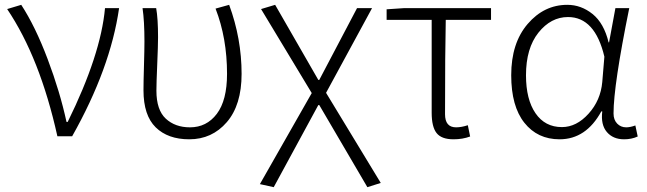

<svg xmlns="http://www.w3.org/2000/svg" viewBox="-20 -567 2693 799"><path d="M218.8 0Q146.5 -326.2 9.8 -529.3L68.4 -546.9Q127 -457 178.2 -321.3Q229.5 -185.5 256.8 -59.6H261.7Q399.4 -338.9 417 -533.2H475.6Q439.5 -282.2 280.3 0Z M767.6 12.7Q678.7 12.7 627.9 -37.1Q577.1 -86.9 577.1 -191.4Q577.1 -225.6 579.1 -293Q581.1 -360.4 581.1 -394.5Q581.1 -479.5 573.2 -533.2H629.9Q637.7 -489.3 637.7 -412.1Q637.7 -377.9 634.3 -299.3Q630.9 -220.7 630.9 -189.5Q630.9 -109.4 669.9 -73.2Q709 -37.1 770.5 -37.1Q839.8 -37.1 882.3 -93.3Q924.8 -149.4 924.8 -259.8Q924.8 -408.2 877 -531.2L933.6 -546.9Q985.4 -406.2 985.4 -259.8Q985.4 -129.9 923.8 -58.6Q862.3 12.7 767.6 12.7Z M1119.1 211.9 1061.5 199.2 1277.3 -179.7 1066.4 -529.3 1125 -546.9 1304.7 -234.4H1308.6L1465.8 -533.2H1528.3L1336.9 -180.7L1564.5 194.3L1508.8 211.9L1308.6 -129.9H1304.7Z M1867.2 12.7Q1817.4 12.7 1796.9 -13.2Q1776.4 -39.1 1776.4 -97.7V-484.4H1588.9V-528.3L1662.1 -533.2H2023.4V-484.4H1835Q1832 -350.6 1832 -91.8Q1832 -37.1 1877.9 -37.1Q1900.4 -37.1 1926.8 -45.9L1936.5 1Q1905.3 12.7 1867.2 12.7Z M2308.6 12.7Q2216.8 12.7 2162.1 -56.2Q2107.4 -125 2107.4 -253.9Q2107.4 -387.7 2175.8 -467.3Q2244.1 -546.9 2340.8 -546.9Q2398.4 -546.9 2445.8 -508.8Q2493.2 -470.7 2512.7 -390.6H2514.6L2541 -533.2H2598.6Q2533.2 -211.9 2533.2 -94.7Q2533.2 -68.4 2548.3 -52.7Q2563.5 -37.1 2585.9 -37.1Q2602.5 -37.1 2624 -44.9L2633.8 1Q2608.4 12.7 2577.1 12.7Q2531.2 12.7 2505.4 -17.6Q2479.5 -47.9 2486.3 -103.5H2482.4Q2418.9 12.7 2308.6 12.7ZM2318.4 -38.1Q2378.9 -38.1 2429.2 -93.8Q2479.5 -149.4 2486.3 -225.6L2495.1 -331.1Q2456.1 -496.1 2343.8 -496.1Q2272.5 -496.1 2220.7 -431.2Q2168.9 -366.2 2168.9 -253.9Q2168.9 -153.3 2208.5 -95.7Q2248 -38.1 2318.4 -38.1Z"/></svg>

Font: Bpmf Zihi Sans Light
Style: Light
Weight: 300
Foundry: But Ko
Version: Version 1.320